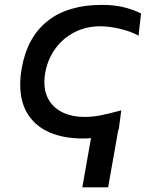

<svg xmlns="http://www.w3.org/2000/svg" viewBox="-20 -576 640 807"><path d="M401 -465.5Q342 -465.5 293.2 -440.5Q244.5 -415.5 212.2 -371Q180 -326.5 170 -269.5Q166.5 -250.5 166.5 -231Q166.5 -184.5 188 -151.5Q209.5 -118.5 247.5 -101.5Q285.5 -84.5 334.5 -84.5Q368.5 -84.5 400.5 -90.8Q432.5 -97 475.5 -108.5L489.5 -112L484 -67.5L482.5 -59.5Q479.5 -38.5 479.5 -33L477.5 -32L434.5 211.5H326L362.5 4.5Q347 6 327.5 6Q248.5 6 189.5 -19Q130.5 -44 97.8 -94.8Q65 -145.5 65 -221Q65 -254.5 71.5 -290Q94.5 -420 180 -487.8Q265.5 -555.5 408.5 -555.5Q455 -555.5 493.2 -547.2Q531.5 -539 573 -519.5Q571 -506 567 -469Q564.5 -441 562.5 -426Q528 -445 483.2 -455.2Q438.5 -465.5 401 -465.5Z"/></svg>

Font: JuliaMono
Style: Italic
Weight: 400
Italic angle: -9°
Monospace: yes
Designer: cormullion
Foundry: corm
Version: Version 0.057; ttfautohint (v1.8.4)